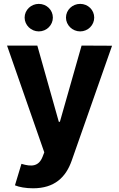

<svg xmlns="http://www.w3.org/2000/svg" viewBox="-20 -785 626 1009"><path d="M153.8 204.5C266.3 204.5 326 147 356.9 58.9L568.9 -544.7L408.7 -545.5L294.7 -144.9H289.1L176.1 -545.5H17L212.7 15.6L203.8 38.7C183.9 89.8 146 92.3 92.7 76L58.6 188.9C80.3 198.2 115.4 204.5 153.8 204.5ZM183.9 -620C225.1 -620 257.8 -653.1 257.8 -692.5C257.8 -732.6 225.1 -764.6 183.9 -764.6C143.1 -764.6 109.4 -732.6 109.4 -692.5C109.4 -653.1 143.1 -620 183.9 -620ZM401.3 -620C442.5 -620 475.1 -653.1 475.1 -692.5C475.1 -732.6 442.5 -764.6 401.3 -764.6C360.4 -764.6 326.7 -732.6 326.7 -692.5C326.7 -653.1 360.4 -620 401.3 -620Z"/></svg>

Font: Karasuma Gothic
Style: Bold
Weight: 700
Designer: Rasmus Andersson / Ryoko Nishizuka
Foundry: Genbu
Version: Version 1.00